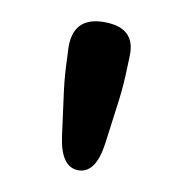

<svg xmlns="http://www.w3.org/2000/svg" viewBox="-51 -826 427 448"><g transform="rotate(10 162.5 -601.5)"><path d="M162 -426Q121 -426 111 -497L97 -602Q92 -641 91 -681L90 -701Q87 -777 162 -777Q237 -777 234 -709L233 -681Q232 -641 227 -602L213 -497Q203 -426 162 -426Z"/></g></svg>

Font: Resource Han Rounded KR
Style: Bold
Weight: 700
Designer: Cyano Hao (round all glyphs); Ryoko NISHIZUKA 西塚涼子 (kana, bopomofo & ideographs); Paul D. Hunt (Latin, Greek & Cyrillic)
Foundry: Cyano Hao
Version: 0.990